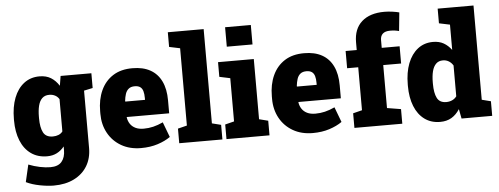

<svg xmlns="http://www.w3.org/2000/svg" viewBox="-58 -935 3407 1311"><g transform="rotate(-5 1645.0 -279.5)"><path d="M261.2 213.4Q219.7 213.4 166.5 203.1Q113.3 192.9 72.8 173.3L100.1 55.2Q138.7 70.3 178 78.4Q217.3 86.4 249.5 86.4Q302.2 86.4 326.9 57.4Q351.6 28.3 351.6 -22V-46.9Q329.6 -19.5 300.5 -4.6Q271.5 10.3 233.9 10.3Q169.4 10.3 123.5 -22.5Q77.6 -55.2 53.5 -114.5Q29.3 -173.8 29.3 -252.9V-263.2Q29.3 -345.7 53.2 -407.5Q77.1 -469.2 121.8 -503.7Q166.5 -538.1 228.5 -538.1Q274.4 -538.1 306.6 -518.1Q338.9 -498 361.8 -461.9L372.6 -528.3H523.4V-21Q523.4 49.3 491.5 102.1Q459.5 154.8 400.6 184.1Q341.8 213.4 261.2 213.4ZM284.2 -121.1Q305.7 -121.1 323.2 -128.2Q340.8 -135.3 351.6 -149.9V-371.1Q340.8 -388.7 323.2 -397.7Q305.7 -406.7 284.2 -406.7Q253.4 -406.7 235.1 -388.9Q216.8 -371.1 208.7 -338.9Q200.7 -306.6 200.7 -263.2V-252.9Q200.7 -189.9 218.8 -155.5Q236.8 -121.1 284.2 -121.1ZM503.4 -410.2 426.3 -528.3H583.5V-427.2Z M877.9 10.3Q800.3 10.3 742.4 -23.2Q684.6 -56.6 652.6 -114.7Q620.6 -172.9 620.6 -246.1V-264.2Q620.6 -344.7 648.9 -406.7Q677.2 -468.8 731.9 -503.7Q786.6 -538.6 866.2 -538.1Q938 -538.1 987.5 -510.5Q1037.1 -482.9 1063 -429.4Q1088.9 -376 1088.9 -297.9V-209.5H798.3L797.9 -206.1Q801.8 -181.2 814.7 -161.9Q827.6 -142.6 850.6 -131.3Q873.5 -120.1 907.2 -120.1Q940.4 -120.1 972.4 -127.7Q1004.4 -135.3 1040 -151.9L1079.1 -48.3Q1043.5 -22.9 992.2 -6.3Q940.9 10.3 877.9 10.3ZM798.3 -315.4H932.6V-328.1Q932.6 -356.4 927 -375.5Q921.4 -394.5 907.7 -404.3Q894 -414.1 870.1 -414.1Q844.2 -414.1 828.9 -401.6Q813.5 -389.2 806.4 -367.4Q799.3 -345.7 796.4 -317.9Z M1139.6 0V-100.1L1202.1 -115.7V-645.5L1127.9 -661.1V-761.7H1373.5V-115.7L1435.5 -100.1V0Z M1463.4 0V-100.1L1525.4 -115.7V-412.1L1451.7 -427.7V-528.3H1696.8V-115.7L1758.3 -100.1V0ZM1520.5 -628.4V-761.7H1696.8V-628.4Z M2054.7 10.3Q1977.1 10.3 1919.2 -23.2Q1861.3 -56.6 1829.3 -114.7Q1797.4 -172.9 1797.4 -246.1V-264.2Q1797.4 -344.7 1825.7 -406.7Q1854 -468.8 1908.7 -503.7Q1963.4 -538.6 2043 -538.1Q2114.7 -538.1 2164.3 -510.5Q2213.9 -482.9 2239.7 -429.4Q2265.6 -376 2265.6 -297.9V-209.5H1975.1L1974.6 -206.1Q1978.5 -181.2 1991.5 -161.9Q2004.4 -142.6 2027.3 -131.3Q2050.3 -120.1 2084 -120.1Q2117.2 -120.1 2149.2 -127.7Q2181.2 -135.3 2216.8 -151.9L2255.9 -48.3Q2220.2 -22.9 2168.9 -6.3Q2117.7 10.3 2054.7 10.3ZM1975.1 -315.4H2109.4V-328.1Q2109.4 -356.4 2103.8 -375.5Q2098.1 -394.5 2084.5 -404.3Q2070.8 -414.1 2046.9 -414.1Q2021 -414.1 2005.6 -401.6Q1990.2 -389.2 1983.2 -367.4Q1976.1 -345.7 1973.1 -317.9Z M2340.3 0V-100.1L2402.3 -115.7V-410.2H2326.2V-528.3H2402.3V-581.5Q2402.3 -673.3 2457.8 -722.7Q2513.2 -772 2612.8 -772Q2639.2 -772 2668.5 -767.8Q2697.8 -763.7 2714.4 -758.8L2701.7 -632.3Q2688 -636.2 2672.9 -638.2Q2657.7 -640.1 2640.6 -640.1Q2606.9 -640.1 2590.3 -625Q2573.7 -609.9 2573.7 -581.5V-528.3H2696.3V-410.2H2573.7V-115.7L2668.5 -100.1V0Z M2927.7 10.3Q2865.7 10.3 2821 -22.5Q2776.4 -55.2 2752.7 -114.5Q2729 -173.8 2729 -252.9V-263.2Q2729 -345.7 2752.9 -407.5Q2776.9 -469.2 2821 -503.7Q2865.2 -538.1 2925.8 -538.1Q2967.8 -538.1 2998.3 -520.8Q3028.8 -503.4 3051.8 -472.2V-645.5L2977.5 -661.1V-761.7H3051.8H3223.1V-115.7L3284.7 -100.1V0H3074.7L3062 -65.4Q3038.1 -28.3 3005.4 -9Q2972.7 10.3 2927.7 10.3ZM2981 -121.1Q3002.4 -121.1 3021 -129.4Q3039.6 -137.7 3051.8 -154.3V-365.7Q3039.6 -385.7 3021.7 -396.2Q3003.9 -406.7 2981.9 -406.7Q2952.6 -406.7 2934.6 -388.7Q2916.5 -370.6 2908.4 -338.4Q2900.4 -306.2 2900.4 -263.2V-252.9Q2900.4 -189.9 2918 -155.5Q2935.5 -121.1 2981 -121.1Z"/></g></svg>

Font: Roboto Slab LO Black
Style: Regular
Weight: 900
Designer: Google
Version: Version 2.000